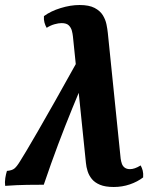

<svg xmlns="http://www.w3.org/2000/svg" viewBox="-21 -737 613 766"><path d="M432.9 9Q398.8 9 377.8 0.1Q356.8 -8.7 345.2 -23.1Q333.7 -37.4 328.5 -54.2Q323.2 -70.9 321.8 -87.2L269.9 -592.1Q268.9 -602.1 265.7 -614.4Q262.5 -626.7 253.5 -635.7Q244.5 -644.8 224.4 -644.8Q212.5 -644.8 196.6 -640.3Q180.6 -635.9 165.2 -626Q159.7 -635.1 156.4 -647.1Q153.2 -659.1 154.3 -672.7Q181.4 -692.7 220.9 -704.8Q260.3 -717 296.5 -717Q334.4 -717 356.4 -705.4Q378.3 -693.9 389.2 -676.3Q400 -658.6 403.8 -639.7Q407.6 -620.9 409.1 -606.2L460.4 -104Q461.9 -93.3 465.3 -83.6Q468.8 -73.8 476.8 -68Q484.8 -62.2 497.9 -62.2Q506.9 -62.2 517 -65.7Q527.2 -69.1 540.2 -77Q545.6 -66.9 548.4 -56.2Q551.2 -45.5 550.1 -29.3Q527.5 -11.8 497 -1.4Q466.6 9 432.9 9ZM-0.4 4.5Q-2.4 -10.2 0.1 -26.4Q2.6 -42.5 6.7 -55.2Q26.4 -56.7 36.2 -64.5Q46 -72.3 58.4 -92.7Q66.9 -106.2 84 -134.6Q101 -162.9 129 -211.4Q157 -259.9 198.3 -332.9Q239.6 -405.8 296.6 -508.6L331.8 -458.2Q296.6 -376.1 267.5 -304.9Q238.4 -233.7 211 -160.9Q183.6 -88.2 153.6 0Q125.8 0 87.1 0.5Q48.3 1 -0.4 4.5Z"/></svg>

Font: Vollkorn
Style: Italic
Weight: 400
Italic angle: -11°
Designer: Friedrich Althausen
Foundry: Friedrich Althausen
Version: Version 5.001